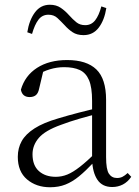

<svg xmlns="http://www.w3.org/2000/svg" viewBox="-20 -775 586 809"><path d="M191 14Q133 14 94 -19Q55 -52 55 -114Q55 -151 71.5 -180.5Q88 -210 125.5 -234Q163 -258 225 -276Q268 -289 312.5 -300.5Q357 -312 397 -321V-297Q357 -287 315.5 -275Q274 -263 237 -249Q170 -225 143.5 -194Q117 -163 117 -125Q117 -78 144 -54Q171 -30 215 -30Q240 -30 263.5 -39.5Q287 -49 316.5 -72Q346 -95 386 -134L392 -89H373Q341 -55 313 -32Q285 -9 256 2.5Q227 14 191 14ZM453 13Q411 13 390.5 -17.5Q370 -48 368 -102V-106V-350Q368 -407 355 -437.5Q342 -468 316 -480Q290 -492 250 -492Q220 -492 190 -483Q160 -474 128 -454L164 -482L145 -402Q141 -382 131 -374Q121 -366 105 -366Q74 -366 68 -397Q85 -456 136 -489Q187 -522 263 -522Q345 -522 386 -482.5Q427 -443 427 -354V-113Q427 -61 439 -43Q451 -25 473 -25Q486 -25 496 -30Q506 -35 518 -46L533 -30Q518 -8 497.5 2.5Q477 13 453 13ZM95 -639Q103 -690 127 -722.5Q151 -755 190 -755Q217 -755 236 -742Q255 -729 270 -712Q287 -693 302 -681Q317 -669 339 -669Q365 -669 381 -689.5Q397 -710 407 -748L428 -741Q420 -690 396 -658.5Q372 -627 332 -627Q304 -627 285.5 -639.5Q267 -652 253 -668Q237 -685 222 -699Q207 -713 184 -713Q158 -713 142 -692Q126 -671 115 -632Z"/></svg>

Font: Source Han Serif JP VF
Style: Regular
Weight: 250
Designer: Ryoko NISHIZUKA 西塚涼子 (kana & ideographs); Frank Grießhammer (Latin, Greek & Cyrillic); Wenlong ZHANG 张文龙 (bopomofo); San
Foundry: Adobe
Version: Version 2.001;hotconv 1.1.0;makeotfexe 2.6.0